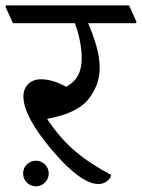

<svg xmlns="http://www.w3.org/2000/svg" viewBox="-47 -669 518 699"><path d="M447.3 -584.5H273.9Q292 -543 304 -501.2Q315.9 -459.5 315.9 -420.9Q315.9 -359.9 275.1 -308.1Q234.4 -256.3 124.5 -236.3Q171.4 -165 227.8 -117.7Q284.2 -70.3 357.9 -32.2Q354.5 -17.1 340.8 -8.1Q327.1 1 312 1Q247.1 1 142.6 -122.3Q38.1 -245.6 38.1 -318.8Q38.1 -344.2 54.9 -362.3Q71.8 -380.4 104 -380.4Q122.1 -380.4 145.5 -373.8Q168.9 -367.2 193.8 -353Q223.6 -369.1 237.1 -394.5Q250.5 -419.9 250.5 -458Q250.5 -483.9 244.4 -517.3Q238.3 -550.8 225.6 -584.5H0L-27.3 -645L-24.4 -649.4H422.9L450.2 -588.9ZM37.1 -37.6Q37.1 -56.6 50.8 -70.3Q64.5 -84 84 -84Q103 -84 116.7 -70.3Q130.4 -56.6 130.4 -37.6Q130.4 -18.1 116.7 -4.4Q103 9.3 84 9.3Q64.5 9.3 50.8 -4.4Q37.1 -18.1 37.1 -37.6Z"/></svg>

Font: Sitara
Style: Regular
Weight: 400
Designer: Neelakash Kshetrimayum
Foundry: Neelakash Kshetrimayum
Version: Version 1.000;PS Version 1.000;PS 1.0;hotconv 1.;hotconv 1.0